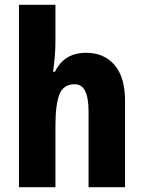

<svg xmlns="http://www.w3.org/2000/svg" viewBox="-20 -780 599 800"><path d="M211 -611Q211 -574 208 -540.5Q205 -507 201 -481H209Q247 -560 339 -560Q414 -560 457.5 -509Q501 -458 501 -360V0H349V-315Q349 -429 292 -429Q244 -429 227.5 -386.5Q211 -344 211 -256V0H59V-760H211Z"/></svg>

Font: Noto Sans Arabic Cond ExtBd
Style: Regular
Weight: 800
Width: 3
Designer: Monotype Design Team, Nadine Chahine, Nizar Qandah and Khaled Hosny
Foundry: Monotype Imaging Inc.
Version: Version 2.012; ttfautohint (v1.8.4.7-5d5b)